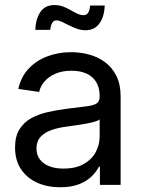

<svg xmlns="http://www.w3.org/2000/svg" viewBox="-20 -749 577 778"><path d="M223.6 9.8Q172.4 9.8 131.1 -8.5Q89.8 -26.9 65.4 -63Q41 -99.1 41 -151.4Q41 -196.8 59.1 -225.3Q77.1 -253.9 106.9 -270.3Q136.7 -286.6 174.1 -294.9Q211.4 -303.2 249.5 -308.1Q298.8 -314.5 328.1 -317.9Q357.4 -321.3 370.6 -329.3Q383.8 -337.4 383.8 -357.4V-361.3Q383.8 -392.1 370.8 -414.8Q357.9 -437.5 332.3 -450Q306.6 -462.4 269.5 -462.4Q232.4 -462.4 204.8 -450.4Q177.2 -438.5 160.4 -418.9Q143.6 -399.4 138.7 -376.5L54.2 -388.7Q64.9 -437.5 95.7 -470.5Q126.5 -503.4 171.4 -520.5Q216.3 -537.6 268.6 -537.6Q305.7 -537.6 341.6 -527.8Q377.4 -518.1 406 -496.8Q434.6 -475.6 451.7 -441.4Q468.8 -407.2 468.8 -357.4V0H384.8V-73.7H380.9Q371.6 -54.7 352.5 -35.4Q333.5 -16.1 302 -3.2Q270.5 9.8 223.6 9.8ZM236.8 -65.9Q287.1 -65.9 319.6 -84.5Q352.1 -103 367.9 -132.8Q383.8 -162.6 383.8 -196.3V-265.6Q378.9 -260.3 363.8 -255.9Q348.6 -251.5 327.9 -247.8Q307.1 -244.1 285.4 -241Q263.7 -237.8 245.6 -235.4Q214.8 -231.4 188 -221.9Q161.1 -212.4 144.5 -194.6Q127.9 -176.8 127.9 -147Q127.9 -121.1 141.6 -103Q155.3 -85 179.7 -75.4Q204.1 -65.9 236.8 -65.9ZM327.1 -626.5Q309.6 -626.5 292.5 -632.3Q275.4 -638.2 259.8 -646.2Q244.1 -654.3 231.2 -660.4Q218.3 -666.5 209 -666.5Q196.8 -666.5 190.7 -654.3Q184.6 -642.1 183.6 -627.9H123Q124.5 -671.4 143.3 -700Q162.1 -728.5 200.7 -728.5Q219.7 -728.5 235.8 -722.4Q252 -716.3 266.1 -708Q280.3 -699.7 293.2 -693.6Q306.2 -687.5 318.4 -687.5Q330.6 -687.5 336.9 -696.8Q343.3 -706.1 345.2 -726.6H404.3Q402.8 -681.2 382.8 -653.8Q362.8 -626.5 327.1 -626.5Z"/></svg>

Font: Inter 24pt
Style: Regular
Weight: 400
Designer: Rasmus Andersson
Foundry: rsms
Version: Version 4.001;git-66647c0bb